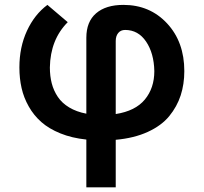

<svg xmlns="http://www.w3.org/2000/svg" viewBox="-20 -573 846 797"><path d="M338.4 204.6V6.3Q278.3 0 230.7 -19.3Q183.1 -38.6 151.6 -66.4Q120.1 -94.2 99.4 -130.9Q78.6 -167.5 69.6 -207.5Q60.5 -247.6 60.5 -293Q60.5 -377.4 92 -445.3Q123.5 -513.2 176.8 -552.7L261.2 -481Q189 -408.7 187 -293Q187 -257.3 194.8 -227.1Q202.6 -196.8 220 -170.9Q237.3 -145 267.3 -127Q297.4 -108.9 338.4 -101.1V-416.5Q338.4 -482.9 378.9 -517.8Q419.4 -552.7 492.2 -552.7Q602.1 -552.7 673.6 -475.8Q745.1 -398.9 745.1 -277.8Q745.1 -223.6 730 -177Q714.8 -130.4 682.4 -90.8Q649.9 -51.3 593.3 -25.4Q536.6 0.5 460.4 7.3V204.6ZM460.4 -99.6Q542 -112.3 581.3 -159.9Q620.6 -207.5 620.6 -277.8Q619.1 -352.1 586.4 -400.4Q553.7 -448.7 499.5 -448.7Q481 -448.7 470.7 -436Q460.4 -423.3 460.4 -402.8Z"/></svg>

Font: Interop SemBd
Style: Regular
Weight: 600
Designer: Rasmus Andersson, Google, Jang Haemin
Foundry: jhaemin
Version: Version 1.007